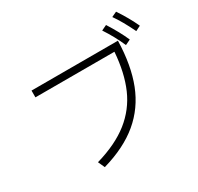

<svg xmlns="http://www.w3.org/2000/svg" viewBox="-183 -1084 1366 1326"><g transform="rotate(-30 500.0 -420.5)"><path d="M894 -866Q951 -781 988 -700L948 -680Q899 -782 853 -847ZM788 -821Q847 -728 880 -652L838 -632Q801 -718 746 -801ZM116 -632V-686H805Q800 -492 745.5 -352.5Q691 -213 579.5 -119.5Q468 -26 290 25L266 -28Q429 -75 530.5 -155.5Q632 -236 683 -353Q734 -470 746 -632Z"/></g></svg>

Font: IBM Plex Sans JP Light
Style: Regular
Weight: 300
Designer: Mike Abbink; Paul van der Laan; Pieter van Rosmalen; Wujin Sim; Yejin Wi; Jinhee Kim; Boomi Park; Yona Kim; Kichan Ma
Foundry: Sandoll Inc.
Version: Version 1.002